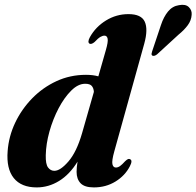

<svg xmlns="http://www.w3.org/2000/svg" viewBox="-20 -785 835 816"><path d="M593 -599 466 -142.5Q454.5 -101.5 457.8 -87.2Q461 -73 472.5 -73Q481 -73 489.8 -79Q498.5 -85 512 -100Q519.5 -107 524 -108.8Q528.5 -110.5 532.5 -108.5Q545 -103.5 532 -78.5Q511.5 -38.5 470.8 -13.5Q430 11.5 379 11.5Q339.5 11.5 322.5 -6.2Q305.5 -24 305.5 -54.5Q305.5 -73.5 309.5 -98Q276 -43.5 231.2 -16Q186.5 11.5 136 11.5Q70.5 11.5 38.5 -28.2Q6.5 -68 12.5 -143Q17 -205 44.2 -262.8Q71.5 -320.5 116.5 -366.8Q161.5 -413 219.8 -440Q278 -467 345.5 -467Q375.5 -467 398 -460.5L430 -572.5Q440 -607 437.5 -620.2Q435 -633.5 424 -633.5Q416 -633.5 406.5 -628Q397 -622.5 382 -606.5Q369.5 -596 361.5 -599Q350 -604.5 362 -627Q386.5 -671 430.5 -698Q474.5 -725 526 -725Q580.5 -725 595.2 -692.8Q610 -660.5 593 -599ZM174.5 -125.5Q173.5 -87.5 184.2 -73.2Q195 -59 211 -59Q236.5 -59 271 -99Q305.5 -139 328.5 -218L379 -394.5Q378 -410.5 370 -419.8Q362 -429 342 -429Q312 -429 282.8 -400Q253.5 -371 229.2 -325Q205 -279 190.2 -226.2Q175.5 -173.5 174.5 -125.5ZM664 -678.5Q675.5 -713.5 694.2 -736.2Q713 -759 740.5 -763Q768.5 -768.5 782.5 -754.8Q796.5 -741 794.5 -722Q793 -698 778 -677.8Q763 -657.5 738.5 -637.5L647.5 -554Q636 -545 627.5 -548.5Q623.5 -551.5 624 -556Q624.5 -560.5 626.5 -566.5Z"/></svg>

Font: Fraunces 72pt
Style: Bold Italic
Weight: 700
Italic angle: -16°
Version: Version 1.000;[b76b70a41]